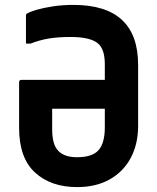

<svg xmlns="http://www.w3.org/2000/svg" viewBox="-20 -740 640 784"><path d="M280 -720Q544 -720 544 -475V-226Q544 -152 514 -95.5Q484 -39 428 -7.5Q372 24 295 24Q188 24 123 -35.5Q58 -95 58 -218V-404Q58 -414 68 -414H408V-477Q408 -536 383 -560Q353 -589 268 -589Q216 -589 178 -582.5Q140 -576 105 -562H86V-677Q86 -683 91 -685Q102 -692 129.5 -700Q157 -708 196 -714Q235 -720 280 -720ZM295 -98Q357 -98 382.5 -127Q408 -156 408 -220V-296H193V-213Q193 -182 199 -159.5Q205 -137 219 -123Q231 -111 249.5 -104.5Q268 -98 295 -98Z"/></svg>

Font: Recursive Mn Lnr St
Style: Bold
Weight: 700
Monospace: yes
Version: Version 1.079;hotconv 1.0.112;makeotfexe 2.5.65598; ttfautoh